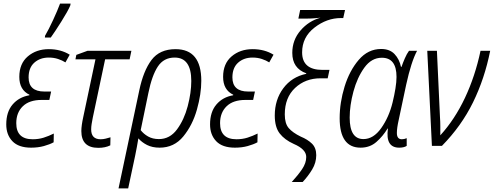

<svg xmlns="http://www.w3.org/2000/svg" viewBox="-20 -816 2762 1074"><path d="M154 10Q193 10 225.5 1Q258 -8 280 -20L281 -69Q253 -55 224.5 -46Q196 -37 163 -37Q71 -37 71 -127Q71 -186 107.5 -221.5Q144 -257 213 -257H256L266 -304H228Q140 -304 140 -383Q140 -437 172 -465.5Q204 -494 253 -494Q281 -494 305 -486Q329 -478 346 -467L370 -510Q320 -541 253 -541Q183 -541 135.5 -500.5Q88 -460 88 -386Q88 -313 145 -286L144 -283Q86 -273 50.5 -231.5Q15 -190 15 -120Q15 -62 49.5 -26Q84 10 154 10ZM231 -606H264Q287 -638 323.5 -696Q360 -754 373 -785L375 -796H316Q302 -758 277 -704Q252 -650 232 -616Z M530 11Q569 11 597 -3L598 -48Q585 -44 571 -40.5Q557 -37 543 -37Q490 -37 490 -92Q490 -106 492.5 -122Q495 -138 499 -158L568 -484H705L715 -532H470L407 -509L402 -484H514L446 -163Q435 -113 435 -83Q435 11 530 11Z M869 -38Q834 -38 808.5 -52.5Q783 -67 767 -88L810 -296Q830 -394 863 -444Q896 -494 957 -494Q1050 -494 1050 -363Q1050 -298 1030 -222Q1010 -146 970 -92Q930 -38 869 -38ZM643 238H697L736 55Q741 30 745.5 6.5Q750 -17 754 -42Q773 -20 802.5 -5Q832 10 873 10Q954 10 1005.5 -53Q1057 -116 1081.5 -203Q1106 -290 1106 -364Q1106 -541 962 -541Q873 -541 827.5 -480.5Q782 -420 759 -310Z M1294 10Q1333 10 1365.5 1Q1398 -8 1420 -20L1421 -69Q1393 -55 1364.5 -46Q1336 -37 1303 -37Q1211 -37 1211 -127Q1211 -186 1247.5 -221.5Q1284 -257 1353 -257H1396L1406 -304H1368Q1280 -304 1280 -383Q1280 -437 1312 -465.5Q1344 -494 1393 -494Q1421 -494 1445 -486Q1469 -478 1486 -467L1510 -510Q1460 -541 1393 -541Q1323 -541 1275.5 -500.5Q1228 -460 1228 -386Q1228 -313 1285 -286L1284 -283Q1226 -273 1190.5 -231.5Q1155 -190 1155 -120Q1155 -62 1189.5 -26Q1224 10 1294 10Z M1612 202H1673Q1704 169 1726.5 131.5Q1749 94 1749 52Q1749 11 1725 -12.5Q1701 -36 1662 -52Q1617 -74 1595 -99.5Q1573 -125 1573 -176Q1573 -270 1630.5 -324Q1688 -378 1773 -378H1813L1823 -425H1784Q1670 -425 1670 -523Q1670 -608 1739 -661.5Q1808 -715 1887 -715H1900L1910 -760H1659L1649 -712H1694Q1717 -712 1735 -713.5Q1753 -715 1773 -717Q1707 -699 1661 -645.5Q1615 -592 1615 -520Q1615 -434 1693 -406V-403Q1612 -386 1564.5 -322Q1517 -258 1517 -170Q1517 -105 1544.5 -69.5Q1572 -34 1623 -11Q1693 19 1693 62Q1693 96 1670 130Q1647 164 1612 202Z M1997 10Q2049 10 2085.5 -22Q2122 -54 2148 -97H2150Q2135 10 2213 10Q2240 10 2255 0V-43Q2241 -37 2228 -37Q2200 -37 2200 -72Q2200 -86 2202.5 -104Q2205 -122 2210 -144L2252 -342Q2280 -470 2313 -532H2268Q2256 -516 2244.5 -489.5Q2233 -463 2226 -442H2223Q2214 -485 2187 -513.5Q2160 -542 2112 -542Q2039 -542 1987 -481.5Q1935 -421 1907.5 -331.5Q1880 -242 1880 -155Q1880 10 1997 10ZM2013 -38Q1936 -38 1936 -158Q1936 -226 1957 -304Q1978 -382 2018 -437.5Q2058 -493 2116 -493Q2198 -493 2198 -386Q2198 -358 2192 -321Q2186 -284 2176 -243Q2156 -161 2112.5 -99.5Q2069 -38 2013 -38Z M2396 0H2452Q2561 -111 2626 -243.5Q2691 -376 2722 -532H2668Q2638 -390 2581 -269Q2524 -148 2443 -59Q2443 -84 2443 -109.5Q2443 -135 2441 -163L2424 -532H2370Z"/></svg>

Font: Noto Sans Display SemiCondensed Light
Style: Italic
Weight: 300
Width: 4
Italic angle: -12°
Designer: Monotype Design Team
Foundry: Monotype Imaging Inc.
Version: Version 1.900